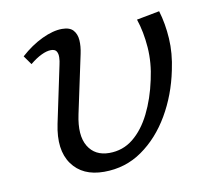

<svg xmlns="http://www.w3.org/2000/svg" viewBox="-57 -484 610 555"><g transform="rotate(-10 248.5 -206.5)"><path d="M206.3 8.5Q143.1 8.5 112.5 -34.3Q82 -77.1 97.5 -151.5L132.7 -318.6Q135.3 -329.2 135.6 -339.8Q136 -350.5 131.8 -357.5Q127.5 -364.6 115.5 -364.6Q103.3 -364.6 87.4 -357Q71.5 -349.5 53.4 -334.5L34.9 -360.5Q65.6 -388.2 98.5 -403.8Q131.4 -419.4 157.8 -419.4Q180.4 -419.4 190.4 -408Q200.5 -396.6 201.7 -378.6Q202.9 -360.5 198.3 -339L161.9 -168Q149.1 -107.8 168.8 -75.1Q188.5 -42.5 230.7 -42.5Q270.5 -42.5 300.7 -66.8Q331 -91.2 352.1 -133.6Q373.3 -176.1 384.7 -229.7Q395.7 -278.1 392.3 -324.2Q388.8 -370.4 376 -408.2L443.2 -421Q454.8 -382.6 457.5 -338.7Q460.3 -294.8 449.7 -246.2Q435.5 -176.5 401.8 -118.7Q368 -60.8 318.6 -26.2Q269.3 8.5 206.3 8.5Z"/></g></svg>

Font: Ysabeau
Style: Bold Italic
Weight: 700
Italic angle: -12°
Designer: Christian Thalmann (Catharsis Fonts)
Version: Version 2.002